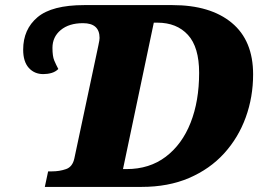

<svg xmlns="http://www.w3.org/2000/svg" viewBox="-20 -734 1024 754"><path d="M156 0 169 -61H184Q214 -61 239.5 -70Q265 -79 272 -112L366 -554Q369 -568 370 -574.5Q371 -581 371 -585Q371 -643 306 -643Q251 -643 218.5 -616Q186 -589 186 -546Q186 -513 193 -496.5Q200 -480 209 -463Q198 -452 182.5 -447.5Q167 -443 150 -443Q115 -443 93 -467.5Q71 -492 71 -539Q71 -619 127.5 -666.5Q184 -714 311 -714H657Q806 -714 890 -644.5Q974 -575 974 -442Q974 -353 945 -273Q916 -193 860 -131.5Q804 -70 722.5 -35Q641 0 536 0ZM477 -70Q567 -70 631 -118.5Q695 -167 728.5 -252Q762 -337 762 -448Q762 -549 718 -597Q674 -645 598 -645H584L463 -70Z"/></svg>

Font: Noto Serif Black
Style: Italic
Weight: 900
Italic angle: -12°
Designer: Monotype Design Team
Foundry: Monotype Imaging Inc.
Version: Version 2.013